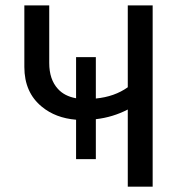

<svg xmlns="http://www.w3.org/2000/svg" viewBox="-20 -696 687 716"><path d="M337.4 -328.6Q407.2 -335.4 456.5 -370.6V-675.8H549.3V0H456.5V-287.6Q400.9 -258.8 337.4 -251.5V-102.5H263.7V-249.5Q187 -255.9 136.2 -297.9Q70.8 -351.1 70.8 -446.3V-675.8H163.6V-460.9Q163.6 -399.9 195.8 -364.7Q220.2 -337.4 263.7 -329.6V-482.9H337.4Z"/></svg>

Font: Cadman
Style: Regular
Weight: 400
Designer: Paul James MIller
Foundry: High-Logic / Made with FontCreator
Version: Version 2.114;March 28, 2021;FontCreator 13.0.0.2683 64-bit